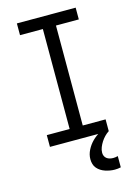

<svg xmlns="http://www.w3.org/2000/svg" viewBox="-140 -808 780 1104"><g transform="rotate(-15 250.0 -256.0)"><path d="M75 0V-70H211V-665H75V-735H425V-665H289V-70H425V0ZM402 223Q388 223 373.5 220.5Q359 218 345.5 213.5Q332 209 320 201.5Q308 194 298.5 183Q289 172 285 158Q281 144 281 129Q281 101 294.5 74.5Q308 48 328 28Q348 8 373 -6.5Q398 -21 425 -30V0Q411 9 399 21.5Q387 34 378 48Q369 62 362.5 78Q356 94 356 111Q356 121 360 130Q364 139 372 145Q380 151 390 153.5Q400 156 410 156Q417 156 424 155Q431 154 438 152V219Q429 221 420 222Q411 223 402 223Z"/></g></svg>

Font: Iosevka NFM
Style: Regular
Weight: 400
Monospace: yes
Designer: Belleve Invis
Foundry: Belleve Invis
Version: Version 29.0.4; ttfautohint (v1.8.4);Nerd Fonts 3.3.0